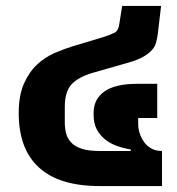

<svg xmlns="http://www.w3.org/2000/svg" viewBox="-20 -626 594 646"><path d="M315 0Q179 0 111 -62.5Q43 -125 43 -245Q43 -305 60.5 -344.5Q78 -384 105 -409Q132 -434 164.5 -448Q197 -462 227 -471L330 -502Q351 -509 364.5 -515.5Q378 -522 381 -543L391 -606H522L511 -513Q509 -498 505.5 -484Q502 -470 491.5 -458Q481 -446 462 -435Q443 -424 411 -415L292 -381Q244 -367 221 -342.5Q198 -318 198 -266V-214Q198 -194 202.5 -177Q207 -160 219.5 -146.5Q232 -133 255 -125.5Q278 -118 315 -118H420V-123Q396 -127 373.5 -135Q351 -143 333.5 -157Q316 -171 305.5 -191Q295 -211 295 -239V-247Q295 -292 331 -318Q367 -344 442 -344H509V-229H445V-208Q445 -193 450 -177.5Q455 -162 464.5 -148.5Q474 -135 489 -126.5Q504 -118 525 -118V0Z"/></svg>

Font: IBM-Poppins
Style: Poppins-Bold
Weight: 700
Designer: Mike Abbink, Paul van der Laan, Pieter van Rosmalen, Ben Mitchell, Mark Frömberg
Foundry: Bold Monday
Version: Version 1.1